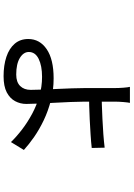

<svg xmlns="http://www.w3.org/2000/svg" viewBox="138 -799 724 1040"><g transform="rotate(90 500.0 -279.0)"><path d="M537.2 -620.7Q534.8 -610.1 532.7 -584.8Q530.6 -559.5 530.6 -539.3Q530.6 -522.7 530.6 -494Q530.6 -465.4 530.6 -433.1Q530.6 -400.9 530.6 -373.8Q530.6 -341.9 532.5 -298.8Q534.4 -255.6 536.8 -210.2Q539.2 -164.9 541.1 -125Q543 -85.2 543 -59.3Q543 -27 528 1Q513 29.1 480.3 46.4Q447.5 63.6 392.4 63.6Q333.9 63.6 288.2 48.5Q242.5 33.3 216.9 3.4Q191.3 -26.4 191.3 -70Q191.3 -132.4 246.4 -169.9Q301.5 -207.5 404.3 -207.5Q467.5 -207.5 524.4 -192.6Q581.3 -177.7 631.2 -154Q681 -130.2 721.7 -102Q762.3 -73.7 792.3 -46.3L749.6 23.7Q720 -6.9 680.8 -36.9Q641.7 -66.8 596.2 -91.2Q550.7 -115.5 500.2 -130.2Q449.7 -144.8 396.3 -144.8Q336.2 -144.8 298.9 -126.4Q261.6 -108 261.6 -73.1Q261.6 -44.2 293.9 -24.5Q326.2 -4.9 383.8 -4.9Q424.8 -4.9 445.8 -26.2Q466.8 -47.5 466.8 -83.3Q466.8 -108.7 465.3 -145.4Q463.8 -182.1 461.9 -223.7Q460 -265.3 458.5 -306Q457 -346.6 457 -378.8Q457 -399.7 457 -430.7Q457 -461.7 457 -491.6Q457 -521.5 457 -538.5Q457 -560.5 455.1 -585.3Q453.2 -610.1 450.4 -620.7ZM494.9 -467.5Q515.2 -467.5 549.6 -468.8Q584 -470.1 624.9 -471.9Q665.8 -473.7 706.8 -476.8Q747.8 -479.9 779.9 -483.9L781.5 -413.9Q749.9 -410.3 709.3 -407.7Q668.6 -405.1 627.3 -403Q586 -400.9 551.3 -400.1Q516.6 -399.3 495.3 -399.3Z"/></g></svg>

Font: Noto Sans TC Thin
Style: Regular
Weight: 100
Designer: Ryoko NISHIZUKA 西塚涼子 (kana, bopomofo & ideographs); Paul D. Hunt (Latin, Greek & Cyrillic); Sandoll Communications 산돌커뮤니
Foundry: Adobe
Version: Version 2.004-H2;hotconv 1.0.118;makeotfexe 2.5.65603